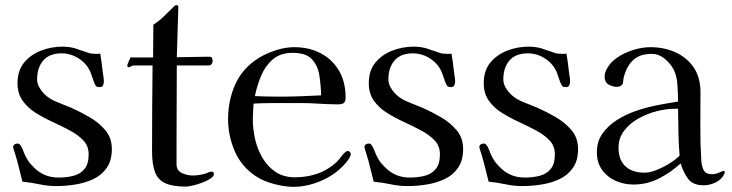

<svg xmlns="http://www.w3.org/2000/svg" viewBox="-20 -721 2839 745"><path d="M414 -143Q414 -98 394 -69.5Q374 -41 342 -26Q310 -11 272 -5Q234 1 198 1Q165 1 132.5 -6Q100 -13 67 -16Q60 -43 53.5 -70Q47 -97 39 -123Q38 -126 34.5 -137Q31 -148 31 -149Q31 -157 36 -160.5Q41 -164 48 -164Q55 -164 58 -159Q64 -152 68.5 -140Q73 -128 77 -119Q85 -103 91 -94.5Q97 -86 110 -73Q149 -32 207 -32Q239 -32 265.5 -39Q292 -46 308 -65.5Q324 -85 324 -122Q324 -154 304 -175.5Q284 -197 252.5 -214Q221 -231 186 -247Q151 -263 119.5 -282.5Q88 -302 68 -330Q48 -358 48 -398Q48 -447 73.5 -478Q99 -509 139 -524.5Q179 -540 222 -540Q250 -540 272.5 -533Q295 -526 320 -517Q328 -514 336 -513Q344 -512 352 -512Q357 -512 361 -512Q365 -512 369 -513Q372 -495 374.5 -476.5Q377 -458 379 -439Q380 -432 381.5 -422.5Q383 -413 383 -405Q383 -398 380 -390.5Q377 -383 368 -383Q361 -383 356.5 -384.5Q352 -386 349 -393Q344 -403 340.5 -414.5Q337 -426 333 -436Q320 -471 288 -492.5Q256 -514 219 -514Q172 -514 148 -486.5Q124 -459 124 -413Q124 -397 132.5 -382Q141 -367 152 -356Q173 -336 201.5 -325Q230 -314 256 -303Q290 -288 326.5 -267Q363 -246 388.5 -216Q414 -186 414 -143Z M810 -46Q810 -37 796.5 -28Q783 -19 764 -12Q745 -5 727.5 -1Q710 3 702 3Q650 3 621.5 -10Q593 -23 581.5 -53Q570 -83 570 -134Q570 -217 570.5 -300.5Q571 -384 572 -467H500Q493 -467 488.5 -463.5Q484 -460 479 -460Q474 -460 474 -467Q474 -471 479.5 -483Q485 -495 487 -499Q490 -498 496 -498H574L575 -625Q598 -640 617 -658.5Q636 -677 655 -696Q657 -698 659 -699.5Q661 -701 663 -701Q672 -701 672 -694L666 -499Q698 -499 729.5 -500Q761 -501 792 -501Q805 -501 805 -486Q805 -467 788 -467H666Q666 -391 665.5 -314.5Q665 -238 665 -161V-84Q665 -59 686 -49.5Q707 -40 727 -40Q755 -40 782 -49Q785 -51 791 -53Q797 -55 800 -55Q810 -55 810 -46Z M1226 -351Q1225 -392 1219 -429.5Q1213 -467 1190 -491.5Q1167 -516 1115 -516Q1068 -516 1038.5 -490.5Q1009 -465 993 -426.5Q977 -388 969 -348Q994 -347 1018 -346.5Q1042 -346 1066 -346Q1106 -346 1146 -347.5Q1186 -349 1226 -351ZM1341 -122Q1341 -117 1339 -116Q1336 -106 1324.5 -92Q1313 -78 1299 -65.5Q1285 -53 1276 -47Q1243 -24 1201.5 -10Q1160 4 1119 4Q1085 4 1043.5 -7Q1002 -18 973 -37Q917 -74 891 -134Q865 -194 865 -259Q865 -333 894 -396Q923 -459 987 -498Q1016 -515 1052 -526.5Q1088 -538 1121 -538Q1180 -538 1225 -514Q1270 -490 1295.5 -446.5Q1321 -403 1321 -343Q1321 -326 1313.5 -321Q1306 -316 1291 -316Q1271 -316 1251 -317Q1231 -318 1211 -319Q1183 -321 1155.5 -321Q1128 -321 1100 -321Q1066 -321 1032 -321Q998 -321 964 -319Q963 -303 962 -288Q961 -273 961 -257Q961 -220 970 -180.5Q979 -141 999 -107.5Q1019 -74 1050 -53.5Q1081 -33 1125 -33Q1170 -33 1211 -47Q1252 -61 1286 -92Q1295 -101 1302.5 -111.5Q1310 -122 1319 -130Q1324 -135 1330 -135Q1335 -135 1338 -131Q1341 -127 1341 -122Z M1777 -143Q1777 -98 1757 -69.5Q1737 -41 1705 -26Q1673 -11 1635 -5Q1597 1 1561 1Q1528 1 1495.5 -6Q1463 -13 1430 -16Q1423 -43 1416.5 -70Q1410 -97 1402 -123Q1401 -126 1397.5 -137Q1394 -148 1394 -149Q1394 -157 1399 -160.5Q1404 -164 1411 -164Q1418 -164 1421 -159Q1427 -152 1431.5 -140Q1436 -128 1440 -119Q1448 -103 1454 -94.5Q1460 -86 1473 -73Q1512 -32 1570 -32Q1602 -32 1628.5 -39Q1655 -46 1671 -65.5Q1687 -85 1687 -122Q1687 -154 1667 -175.5Q1647 -197 1615.5 -214Q1584 -231 1549 -247Q1514 -263 1482.5 -282.5Q1451 -302 1431 -330Q1411 -358 1411 -398Q1411 -447 1436.5 -478Q1462 -509 1502 -524.5Q1542 -540 1585 -540Q1613 -540 1635.5 -533Q1658 -526 1683 -517Q1691 -514 1699 -513Q1707 -512 1715 -512Q1720 -512 1724 -512Q1728 -512 1732 -513Q1735 -495 1737.5 -476.5Q1740 -458 1742 -439Q1743 -432 1744.5 -422.5Q1746 -413 1746 -405Q1746 -398 1743 -390.5Q1740 -383 1731 -383Q1724 -383 1719.5 -384.5Q1715 -386 1712 -393Q1707 -403 1703.5 -414.5Q1700 -426 1696 -436Q1683 -471 1651 -492.5Q1619 -514 1582 -514Q1535 -514 1511 -486.5Q1487 -459 1487 -413Q1487 -397 1495.5 -382Q1504 -367 1515 -356Q1536 -336 1564.5 -325Q1593 -314 1619 -303Q1653 -288 1689.5 -267Q1726 -246 1751.5 -216Q1777 -186 1777 -143Z M2223 -143Q2223 -98 2203 -69.5Q2183 -41 2151 -26Q2119 -11 2081 -5Q2043 1 2007 1Q1974 1 1941.5 -6Q1909 -13 1876 -16Q1869 -43 1862.5 -70Q1856 -97 1848 -123Q1847 -126 1843.5 -137Q1840 -148 1840 -149Q1840 -157 1845 -160.5Q1850 -164 1857 -164Q1864 -164 1867 -159Q1873 -152 1877.5 -140Q1882 -128 1886 -119Q1894 -103 1900 -94.5Q1906 -86 1919 -73Q1958 -32 2016 -32Q2048 -32 2074.5 -39Q2101 -46 2117 -65.5Q2133 -85 2133 -122Q2133 -154 2113 -175.5Q2093 -197 2061.5 -214Q2030 -231 1995 -247Q1960 -263 1928.5 -282.5Q1897 -302 1877 -330Q1857 -358 1857 -398Q1857 -447 1882.5 -478Q1908 -509 1948 -524.5Q1988 -540 2031 -540Q2059 -540 2081.5 -533Q2104 -526 2129 -517Q2137 -514 2145 -513Q2153 -512 2161 -512Q2166 -512 2170 -512Q2174 -512 2178 -513Q2181 -495 2183.5 -476.5Q2186 -458 2188 -439Q2189 -432 2190.5 -422.5Q2192 -413 2192 -405Q2192 -398 2189 -390.5Q2186 -383 2177 -383Q2170 -383 2165.5 -384.5Q2161 -386 2158 -393Q2153 -403 2149.5 -414.5Q2146 -426 2142 -436Q2129 -471 2097 -492.5Q2065 -514 2028 -514Q1981 -514 1957 -486.5Q1933 -459 1933 -413Q1933 -397 1941.5 -382Q1950 -367 1961 -356Q1982 -336 2010.5 -325Q2039 -314 2065 -303Q2099 -288 2135.5 -267Q2172 -246 2197.5 -216Q2223 -186 2223 -143Z M2617 -117Q2613 -162 2612.5 -207.5Q2612 -253 2611 -299H2597Q2566 -299 2528.5 -289.5Q2491 -280 2457 -261Q2423 -242 2401.5 -213.5Q2380 -185 2380 -148Q2380 -100 2407 -75.5Q2434 -51 2480 -51Q2502 -51 2528 -61.5Q2554 -72 2578 -87Q2602 -102 2617 -117ZM2792 -53Q2792 -49 2791 -47Q2781 -25 2757.5 -13.5Q2734 -2 2711 -2Q2669 -2 2650.5 -26.5Q2632 -51 2621 -87Q2583 -52 2537 -28.5Q2491 -5 2438 -5Q2401 -5 2368.5 -19.5Q2336 -34 2316 -62Q2296 -90 2296 -130Q2296 -172 2317.5 -202.5Q2339 -233 2372.5 -254.5Q2406 -276 2444.5 -289.5Q2483 -303 2517 -310Q2540 -315 2564 -319Q2588 -323 2611 -327Q2611 -355 2608.5 -392Q2606 -429 2593 -453Q2580 -476 2558 -494Q2536 -512 2509 -512Q2463 -512 2437 -488Q2411 -464 2400 -420Q2399 -415 2398.5 -409.5Q2398 -404 2397 -399Q2396 -393 2389.5 -388.5Q2383 -384 2376 -384Q2357 -384 2341.5 -393Q2326 -402 2326 -423Q2326 -435 2330 -444Q2343 -475 2372 -495.5Q2401 -516 2436.5 -527Q2472 -538 2503 -538Q2557 -538 2601 -518Q2645 -498 2671.5 -459.5Q2698 -421 2698 -363Q2698 -298 2697.5 -232Q2697 -166 2701 -100Q2702 -78 2710 -61.5Q2718 -45 2743 -45Q2756 -45 2770.5 -51.5Q2785 -58 2789 -58Q2792 -58 2792 -53Z"/></svg>

Font: Kaisei Opti
Style: Regular
Weight: 400
Designer: Font-Kai, 金井和夫
Foundry: KAZUO KANAI
Version: Version 5.003